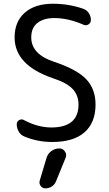

<svg xmlns="http://www.w3.org/2000/svg" viewBox="-20 -785 594 1047"><path d="M233.4 77.1Q240.2 53.7 259.8 39.1Q279.3 24.4 303.7 24.4Q323.2 24.4 334 41Q340.8 50.8 340.8 60.5Q340.8 67.4 337.9 75.2L286.1 202.1Q279.3 220.7 263.2 231.4Q247.1 242.2 227.5 242.2Q211.9 242.2 202.1 229.5Q192.4 216.8 196.3 201.2ZM150.4 -581.1Q150.4 -489.3 274.4 -448.2Q398.4 -407.2 449.7 -353.5Q501 -299.8 501 -214.8Q501 -116.2 440.9 -63.5Q380.9 -10.7 264.6 -10.7Q185.5 -10.7 114.3 -40Q93.8 -47.9 82.5 -66.9Q71.3 -85.9 71.3 -107.4Q71.3 -123 85 -130.4Q98.6 -137.7 111.3 -129.9Q184.6 -90.8 258.8 -89.8Q408.2 -89.8 408.2 -214.8Q408.2 -265.6 376 -299.8Q343.8 -334 268.6 -358.4Q59.6 -429.7 59.6 -581.1Q59.6 -667 115.2 -715.8Q170.9 -764.6 268.6 -764.6Q354.5 -764.6 433.6 -737.3Q453.1 -730.5 464.4 -713.4Q475.6 -696.3 475.6 -675.8Q475.6 -660.2 462.4 -651.9Q449.2 -643.6 434.6 -650.4Q352.5 -686.5 275.4 -686.5Q218.8 -686.5 184.6 -660.2Q150.4 -633.8 150.4 -581.1Z"/></svg>

Font: Gen Jyuu Gothic Regular
Style: Regular
Weight: 400
Designer: [Source Han Sans]
Ryoko NISHIZUKA  (kana & ideographs); Paul D. Hunt (Latin, Greek & Cyrillic); Wenlong ZHANG  (bopomofo
Version: Version 1.002.20150607